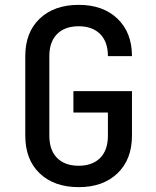

<svg xmlns="http://www.w3.org/2000/svg" viewBox="-20 -760 640 790"><path d="M304 10Q203 10 143.5 -46.5Q84 -103 84 -202V-529Q84 -627 143.5 -683.5Q203 -740 304 -740Q404 -740 463.5 -683Q523 -626 523 -529H424Q424 -588 392 -620Q360 -652 304 -652Q247 -652 215 -620Q183 -588 183 -529V-202Q183 -142 215 -110Q247 -78 304 -78Q360 -78 392 -110Q424 -142 424 -202V-297H282V-385H523V-202Q523 -104 463.5 -47Q404 10 304 10Z"/></svg>

Font: JetBrains Mono NL Medium
Style: Regular
Weight: 500
Monospace: yes
Designer: Philipp Nurullin, Konstantin Bulenkov
Foundry: JetBrains
Version: Version 2.305; ttfautohint (v1.8.4.7-5d5b)